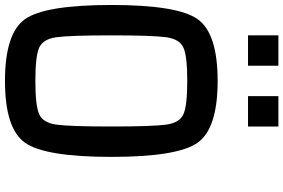

<svg xmlns="http://www.w3.org/2000/svg" viewBox="-208 -958 1165 790"><g transform="rotate(90 375.0 -562.5)"><path d="M500 -437.5Q500 -609.4 492.2 -664.1Q484.4 -718.8 449.2 -734.4Q414.1 -750 312.5 -750Q210.9 -750 175.8 -734.4Q140.6 -718.8 132.8 -664.1Q125 -609.4 125 -437.5Q125 -265.6 132.8 -210.9Q140.6 -156.2 175.8 -140.6Q210.9 -125 312.5 -125Q414.1 -125 449.2 -140.6Q484.4 -156.2 492.2 -210.9Q500 -265.6 500 -437.5ZM625 -437.5Q625 -164.1 566.4 -82Q507.8 0 312.5 0Q117.2 0 58.6 -82Q0 -164.1 0 -437.5Q0 -710.9 58.6 -793Q117.2 -875 312.5 -875Q507.8 -875 566.4 -793Q625 -710.9 625 -437.5ZM500 -1125V-1000H375V-1125ZM250 -1125V-1000H125V-1125Z"/></g></svg>

Font: CraftyPE
Style: Regular
Weight: 400
Designer: Erek Butcher
Foundry: Haunted Coop
Version: Version 0.018;April 4, 2024;FontCreator 15.0.0.2962 64-bit